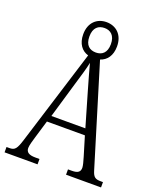

<svg xmlns="http://www.w3.org/2000/svg" viewBox="-160 -985 899 1083"><g transform="rotate(20 289.5 -443.5)"><path d="M0 0H198V-32H173C134 -32 117 -44 117 -69C117 -85 127 -118 133 -138L165 -245H393L428 -129C435 -106 442 -80 442 -68C442 -44 429 -32 392 -32H369V0H579V-32H566C534 -32 521 -39 510 -76L327 -676C365 -688 392 -722 392 -778C392 -849 347 -887 290 -887C234 -887 189 -849 189 -778C189 -721 217 -686 256 -675L79 -106C60 -44 50 -32 17 -32H0ZM291 -705C254 -705 226 -725 226 -778C226 -831 254 -852 291 -852C326 -852 355 -831 355 -778C355 -725 326 -705 291 -705ZM178 -283 240 -494C256 -548 273 -602 280 -639C290 -601 305 -547 324 -482L382 -283Z"/></g></svg>

Font: Noto Serif Devanagari Condensed Light
Style: Regular
Weight: 300
Width: 3
Designer: Universal Thirst, Indian Type Foundry and the Monotype Design Team
Foundry: Monotype Imaging Inc.
Version: Version 2.004